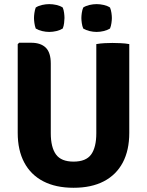

<svg xmlns="http://www.w3.org/2000/svg" viewBox="-20 -897 714 932"><path d="M607.5 -252Q607.5 -167.5 576 -108Q544.5 -48.5 484.2 -17Q424 14.5 337 14.5Q250.5 14.5 190 -17Q129.5 -48.5 97.8 -108Q66 -167.5 66 -252V-682.5L73 -689.5H131.5Q177.5 -689.5 202 -665.8Q226.5 -642 226.5 -588.5V-250.5Q226.5 -182 251.8 -147.2Q277 -112.5 337 -112.5Q397.5 -112.5 422.5 -147.2Q447.5 -182 447.5 -250.5V-683Q467.5 -686.5 488.8 -687.5Q510 -688.5 525.5 -688.5Q540 -688.5 564.2 -687.5Q588.5 -686.5 607.5 -683ZM449 -742Q432.5 -742 414.8 -746.2Q397 -750.5 384 -758.5Q379 -770.5 377 -785.2Q375 -800 375 -809.5Q375 -819.5 377 -834Q379 -848.5 384 -860.5Q397 -869 414.8 -873Q432.5 -877 449 -877Q465.5 -877 483.2 -873Q501 -869 514 -860.5Q519 -848.5 521 -834Q523 -819.5 523 -809.5Q523 -800 521 -785.2Q519 -770.5 514 -758.5Q501 -750.5 483.2 -746.2Q465.5 -742 449 -742ZM219 -742Q202.5 -742 184.5 -746.2Q166.5 -750.5 153.5 -758.5Q149 -770.5 147 -785.2Q145 -800 145 -809.5Q145 -819.5 147 -834Q149 -848.5 153.5 -860.5Q166.5 -869 184.5 -873Q202.5 -877 219 -877Q236 -877 253.8 -873Q271.5 -869 284.5 -860.5Q289.5 -848.5 291.2 -834Q293 -819.5 293 -809.5Q293 -800 291.2 -785.2Q289.5 -770.5 284.5 -758.5Q271.5 -750.5 253.8 -746.2Q236 -742 219 -742Z"/></svg>

Font: Signika Light
Style: Bold
Weight: 700
Version: Version 2.003;gftools[0.9.32]